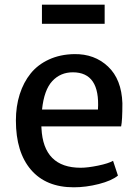

<svg xmlns="http://www.w3.org/2000/svg" viewBox="-20 -797 594 825"><path d="M296.9 7.8Q177.7 7.8 113 -67.6Q48.3 -143.1 48.3 -279.3Q48.3 -340.3 64.7 -391.8Q81.1 -443.4 111.8 -481.4Q142.6 -519.5 190.7 -541.5Q238.8 -563.5 298.8 -564.5Q386.2 -565.9 444.3 -511Q502.4 -456.1 505.9 -353.5Q505.9 -278.8 500.5 -253.9H157.7Q157.7 -252.4 158 -249.8Q158.2 -247.1 158.2 -245.6Q166.5 -76.2 326.7 -76.2Q356.9 -76.2 401.6 -85.4Q446.3 -94.7 465.8 -106L486.8 -42.5Q460 -20.5 404.8 -6.3Q349.6 7.8 296.9 7.8ZM293 -486.3Q239.7 -486.3 204.6 -448.5Q169.4 -410.6 160.6 -326.2H400.9Q410.6 -486.3 293 -486.3ZM160.2 -694.8V-776.9H429.7V-694.8Z"/></svg>

Font: HaufeMerriweatherSans
Style: Regular
Weight: 400
Designer: Eben Sorkin ( eben@eyebytes.com )
Foundry: Eben Sorkin
Version: Version 1.56